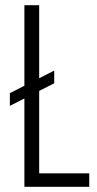

<svg xmlns="http://www.w3.org/2000/svg" viewBox="-20 -720 372 740"><path d="M119 -52H324V0H74V-700H131V-11ZM189 -448V-399L18 -312V-361Z"/></svg>

Font: Pathway Extreme Condensed Thin
Style: Regular
Weight: 250
Width: 3
Version: Version 1.001;gftools[0.9.26]